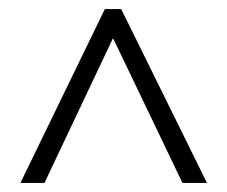

<svg xmlns="http://www.w3.org/2000/svg" viewBox="-20 -828 501 423"><path d="M25 -425H78L229 -744L382 -425H436L247 -808H211Z"/></svg>

Font: Noto Sans Kannada UI Condensed Light
Style: Regular
Weight: 300
Width: 3
Designer: Jelle Bosma - Monotype Design Team
Foundry: Monotype Imaging Inc.
Version: Version 2.005